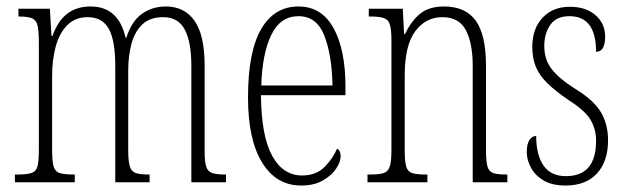

<svg xmlns="http://www.w3.org/2000/svg" viewBox="-20 -563 1936 593"><path d="M26 0V-24H36Q64 -24 78 -29Q92 -34 96 -50Q100 -66 100 -101V-431Q100 -467 96 -484Q92 -501 79 -506.5Q66 -512 39 -512H37V-536H134L139 -452H142Q159 -499 188 -521Q217 -543 260 -543Q346 -543 368 -446H370Q386 -497 418 -520Q450 -543 492 -543Q550 -543 581 -498.5Q612 -454 612 -361V-96Q612 -63 617 -48Q622 -33 635.5 -28.5Q649 -24 676 -24H678V0H571V-360Q571 -432 551 -471Q531 -510 484 -510Q443 -510 419.5 -487.5Q396 -465 386 -427.5Q376 -390 376 -345V-100Q376 -65 381 -49Q386 -33 399.5 -28.5Q413 -24 439 -24H442V0H336V-360Q336 -438 316 -474Q296 -510 251 -510Q212 -510 187.5 -485Q163 -460 152 -419Q141 -378 141 -330V-100Q141 -65 145.5 -49Q150 -33 164.5 -28.5Q179 -24 209 -24H211V0Z M910 10Q833 10 789.5 -61Q746 -132 746 -262Q746 -403 786.5 -473Q827 -543 902 -543Q973 -543 1010 -476.5Q1047 -410 1047 -294V-269H786Q787 -143 820.5 -82Q854 -21 913 -21Q956 -21 982 -47Q1008 -73 1021 -104Q1025 -102 1028.5 -96.5Q1032 -91 1032 -80Q1032 -63 1018 -42Q1004 -21 977 -5.5Q950 10 910 10ZM1007 -299Q1005 -394 981.5 -453.5Q958 -513 902 -513Q846 -513 818 -455.5Q790 -398 787 -299Z M1115 0V-24H1123Q1151 -24 1165 -28.5Q1179 -33 1184 -49Q1189 -65 1189 -100V-438Q1189 -472 1184 -487.5Q1179 -503 1165 -507.5Q1151 -512 1124 -512H1119V-536H1224L1228 -458H1231Q1250 -498 1277.5 -520.5Q1305 -543 1351 -543Q1418 -543 1449.5 -499Q1481 -455 1481 -360V-100Q1481 -65 1485.5 -49Q1490 -33 1503.5 -28.5Q1517 -24 1543 -24H1547V0H1440V-360Q1440 -429 1419 -469.5Q1398 -510 1346 -510Q1295 -510 1262.5 -466.5Q1230 -423 1230 -330V-99Q1230 -65 1234.5 -49Q1239 -33 1253 -28.5Q1267 -24 1294 -24H1300V0Z M1727 10Q1685 10 1659 -5.5Q1633 -21 1620 -45Q1607 -69 1607 -93Q1607 -119 1615.5 -131Q1624 -143 1636 -143Q1636 -85 1658.5 -52Q1681 -19 1728 -19Q1821 -19 1821 -128Q1821 -163 1804.5 -192Q1788 -221 1736 -254Q1695 -282 1670.5 -306Q1646 -330 1635 -356.5Q1624 -383 1624 -418Q1624 -474 1655.5 -508Q1687 -542 1740 -542Q1790 -542 1819.5 -516Q1849 -490 1849 -450Q1849 -403 1821 -403Q1821 -513 1739 -513Q1698 -513 1679.5 -486Q1661 -459 1661 -421Q1661 -379 1684 -349.5Q1707 -320 1756 -289Q1815 -253 1836.5 -215.5Q1858 -178 1858 -130Q1858 -64 1823.5 -27Q1789 10 1727 10Z"/></svg>

Font: Noto Serif ExtraCondensed ExtraLight
Style: Regular
Weight: 200
Width: 2
Designer: Monotype Design Team
Foundry: Monotype Imaging Inc.
Version: Version 2.015